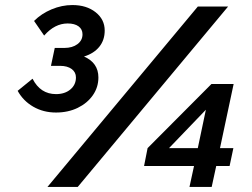

<svg xmlns="http://www.w3.org/2000/svg" viewBox="-20 -741 997 761"><path d="M168 0 764 -715H884L288 0ZM731 0 749 -83H551L565 -154L818 -408H906L852 -154H905L890 -83H837L819 0ZM650 -154H764L796 -306ZM50 -381 109 -429Q140 -368 202 -368Q237 -368 259 -386.5Q281 -405 281 -434Q281 -455 264 -467.5Q247 -480 218 -480H182L197 -551H235Q267 -551 287 -566Q307 -581 307 -605Q307 -625 291.5 -636.5Q276 -648 248 -648Q197 -648 155 -600L115 -658Q144 -687 184.5 -704Q225 -721 267 -721Q323 -721 359 -692.5Q395 -664 395 -620Q395 -582 373.5 -555.5Q352 -529 313 -517Q370 -492 370 -434Q370 -395 348 -363.5Q326 -332 288 -313.5Q250 -295 202 -295Q152 -295 112 -318Q72 -341 50 -381Z"/></svg>

Font: Wix Madefor Text SemiBold
Style: Italic
Weight: 600
Italic angle: -12°
Designer: Dalton Maag Ltd
Foundry: Dalton Maag Ltd
Version: Version 3.100